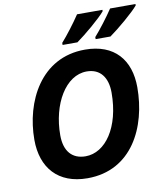

<svg xmlns="http://www.w3.org/2000/svg" viewBox="-99 -1017 971 1110"><g transform="rotate(-10 386.0 -462.0)"><path d="M510 -786V-774H597C648 -810 743 -890 772 -926V-934H623C592 -887 543 -823 510 -786ZM316 -786V-774H403C454 -810 549 -890 578 -926V-934H429C398 -887 349 -823 316 -786ZM325 10C586 10 699 -225 699 -458C699 -619 611 -725 438 -725C178 -725 60 -485 60 -262C60 -98 152 10 325 10ZM336 -117C258 -117 212 -167 212 -262C212 -445 302 -599 426 -599C506 -599 547 -542 547 -454C547 -249 452 -117 336 -117Z"/></g></svg>

Font: Noto Sans
Style: Bold Italic
Weight: 700
Italic angle: -12°
Designer: Monotype Design Team
Foundry: Monotype Imaging Inc.
Version: Version 2.013